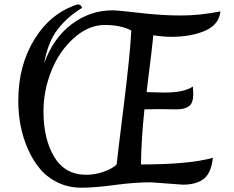

<svg xmlns="http://www.w3.org/2000/svg" viewBox="-20 -847 1086 892"><path d="M830 11 681 0Q605 0 512.5 12.5Q420 25 359 25Q298 25 248.5 1Q199 -23 165.5 -63Q132 -103 109 -156Q65 -256 65 -379Q65 -544 141 -666Q217 -788 342 -827Q359 -824 361 -810Q294 -770 248.5 -711.5Q203 -653 185 -553Q228 -671 313.5 -735Q399 -799 502 -799Q527 -799 629.5 -787Q732 -775 820 -775Q908 -775 1004 -794Q998 -733 933.5 -704.5Q869 -676 775 -676Q739 -676 692 -683Q690 -650 661 -419Q723 -417 745 -417Q835 -417 876 -445Q878 -423 878 -412Q878 -368 858 -353.5Q838 -339 801 -339L719 -340Q675 -340 651 -339Q636 -194 635 -83Q860 -83 969 -114Q961 -42 926 -15.5Q891 11 830 11ZM590 -705Q542 -731 466.5 -731Q391 -731 323 -670Q255 -609 218.5 -517.5Q182 -426 182 -330Q182 -201 232 -118Q282 -35 381 -35Q422 -35 462.5 -49.5Q503 -64 522 -83Q525 -116 555 -357Q585 -598 590 -705Z"/></svg>

Font: Merienda
Style: Regular
Weight: 400
Designer: Eduardo Rodriguez Tunni
Foundry: Eduardo Rodriguez Tunni
Version: Version 1.001